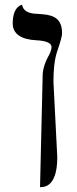

<svg xmlns="http://www.w3.org/2000/svg" viewBox="-20 -578 322 801"><path d="M147 203C152 201 219 215 219 78L203 -236C203 -281 206 -327 219 -365C232 -403 239 -428 239 -439C239 -514 186 -517 138 -520C116 -521 79 -523 72 -558C72 -558 33 -553 33 -480C33 -437 68 -413 132 -410C171 -408 195 -399 195 -382C195 -373 191 -361 185 -349C167 -318 158 -287 158 -264Z"/></svg>

Font: Libertinus Math
Style: Regular
Weight: 400
Designer: Philipp H. Poll
Foundry: Khaled Hosny
Version: Version 6.2